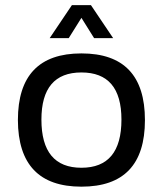

<svg xmlns="http://www.w3.org/2000/svg" viewBox="-20 -718 626 738"><path d="M293 -73.2Q446.8 -73.2 446.8 -258.3Q446.8 -439.5 293 -439.5Q139.2 -439.5 139.2 -258.3Q139.2 -73.2 293 -73.2ZM48.8 -256.3Q48.8 -512.7 293 -512.7Q537.1 -512.7 537.1 -256.3Q537.1 -0.5 293 -0.5Q49.8 -0.5 48.8 -256.3ZM256.3 -698.2H329.6L415 -571.3H341.8L293 -649.4L244.1 -571.3H170.9Z"/></svg>

Font: Sansation
Style: Regular
Weight: 400
Designer: Bernd Montag
Version: Version 1.301